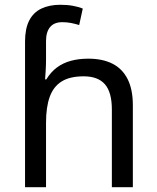

<svg xmlns="http://www.w3.org/2000/svg" viewBox="-20 -785 657 805"><path d="M85 -611Q85 -665 102.5 -699Q120 -733 153.5 -749Q187 -765 233 -765Q262 -765 286.5 -760.5Q311 -756 327 -749L312 -680Q296 -685 278.5 -688.5Q261 -692 241 -692Q207 -692 190 -671.5Q173 -651 173 -613V-535Q173 -513 171.5 -488Q170 -463 169 -452H174Q193 -483 218.5 -502Q244 -521 277 -530Q310 -539 350 -539Q410 -539 451.5 -518Q493 -497 515 -453.5Q537 -410 537 -343V0H449V-326Q449 -398 420 -431.5Q391 -465 331 -465Q273 -465 238.5 -443.5Q204 -422 188.5 -379Q173 -336 173 -271V0H85Z"/></svg>

Font: loriya05
Style: Book
Weight: 400
Designer: Jelle Bosma - Monotype Design Team
Foundry: Monotype Imaging Inc.
Version: Version 2.003